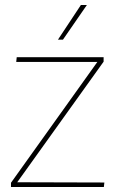

<svg xmlns="http://www.w3.org/2000/svg" viewBox="-20 -749 462 769"><path d="M24 -17 370 -501H45L47 -520H395V-502L49 -19L398 -18L396 0H24ZM212 -590 304 -729H328L232 -590Z"/></svg>

Font: Murecho Thin
Style: Regular
Weight: 100
Designer: Neil Summerour
Foundry: Positype
Version: Version 1.010